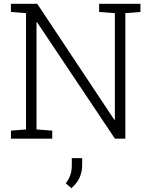

<svg xmlns="http://www.w3.org/2000/svg" viewBox="-20 -731 798 1012"><path d="M37.6 0V-42.5L117.2 -48.8V-661.6L37.6 -668V-710.9H176.3L582.5 -99.6L585.4 -100.6V-661.6L502.4 -668V-710.9H720.2V-668L640.6 -661.6V0H585.9L175.3 -613.8L172.4 -612.8V-48.8L255.4 -42.5V0ZM356 260.7 326.7 235.4Q343.3 212.9 350.8 191.2Q358.4 169.4 358.4 139.6V102.5H413.1V138.7Q413.1 213.4 356 260.7Z"/></svg>

Font: Roboto Slab Light
Style: Regular
Weight: 300
Designer: Google
Version: Version 2.000; ttfautohint (v1.8.1.43-b0c9)